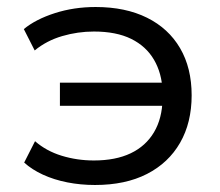

<svg xmlns="http://www.w3.org/2000/svg" viewBox="-20 -519 629 548"><path d="M251 9Q210 9 172 1.5Q134 -6 102.5 -20.5Q71 -35 49 -55L80 -116Q112 -88 156 -74.5Q200 -61 248 -61Q310 -61 353 -81.5Q396 -102 419.5 -141.5Q443 -181 444 -237L457 -217H151V-283H457L444 -259Q442 -310 419.5 -348.5Q397 -387 354.5 -408Q312 -429 248 -429Q202 -429 157.5 -416Q113 -403 79 -375L48 -436Q82 -464 136.5 -481.5Q191 -499 253 -499Q338 -499 399.5 -468.5Q461 -438 494 -381.5Q527 -325 527 -247Q527 -169 494 -111.5Q461 -54 399.5 -22.5Q338 9 251 9Z"/></svg>

Font: Nunito Sans 10pt SemiExpanded
Style: Regular
Weight: 400
Width: 6
Designer: Vernon Adams
Foundry: Vernon Adams
Version: Version 3.101;gftools[0.9.27]